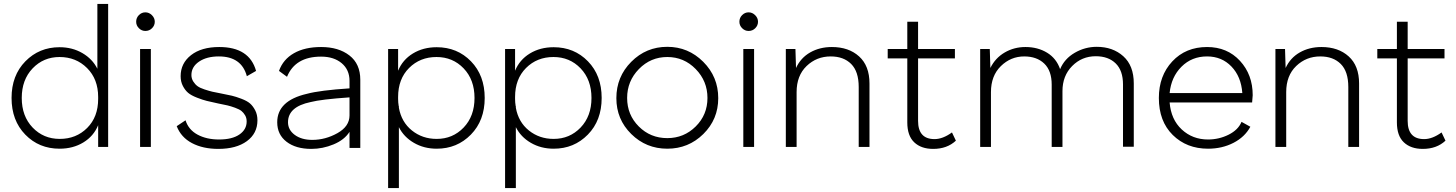

<svg xmlns="http://www.w3.org/2000/svg" viewBox="-20 -750 7432 980"><path d="M532 -730V0H481V-111Q458 -55 405.5 -23Q353 9 284 9Q179 9 109 -63Q39 -135 39 -250Q39 -365 109.5 -437Q180 -509 284 -509Q349 -509 400.5 -479Q452 -449 477 -399V-730ZM285 -41Q369 -41 425 -97Q481 -153 481 -245V-255Q481 -346 424.5 -402.5Q368 -459 284 -459Q202 -459 146.5 -401Q91 -343 91 -250Q91 -157 146.5 -99Q202 -41 285 -41Z M722 -592Q703 -592 689 -606Q675 -620 675 -639Q675 -659 689 -673Q703 -687 722 -687Q741 -687 755.5 -672.5Q770 -658 770 -639Q770 -620 756 -606Q742 -592 722 -592ZM695 0V-500H750V0Z M1094 10Q1016 10 960 -19.5Q904 -49 882 -106L927 -136Q942 -88 988 -63Q1034 -38 1098 -38Q1165 -38 1202 -63.5Q1239 -89 1239 -130Q1239 -148 1231 -161.5Q1223 -175 1212.5 -183.5Q1202 -192 1180 -200Q1158 -208 1141 -212Q1124 -216 1093 -222Q1056 -230 1035.5 -235Q1015 -240 985.5 -251.5Q956 -263 940.5 -276Q925 -289 913.5 -311Q902 -333 902 -361Q902 -427 955 -468.5Q1008 -510 1099 -510Q1253 -510 1287 -388L1240 -361Q1213 -462 1097 -462Q1035 -462 996 -435.5Q957 -409 957 -367Q957 -349 966.5 -334Q976 -319 988.5 -310Q1001 -301 1024 -293.5Q1047 -286 1063.5 -282Q1080 -278 1108 -273Q1144 -266 1163.5 -261.5Q1183 -257 1212 -246Q1241 -235 1256 -222Q1271 -209 1282.5 -187Q1294 -165 1294 -136Q1294 -69 1240 -29.5Q1186 10 1094 10Z M1619 -510Q1708 -510 1763.5 -467Q1819 -424 1819 -343V-87V5H1764V-77Q1738 -36 1682.5 -13Q1627 10 1569 10Q1490 10 1442.5 -26.5Q1395 -63 1395 -126Q1395 -236 1546 -271Q1612 -289 1764 -299V-337Q1764 -394 1724 -427.5Q1684 -461 1619 -461Q1487 -461 1445 -358L1404 -388Q1425 -447 1480.5 -478.5Q1536 -510 1619 -510ZM1450 -126Q1450 -87 1484.5 -61.5Q1519 -36 1574 -36Q1641 -36 1702.5 -70.5Q1764 -105 1764 -161V-253Q1619 -243 1565 -229Q1450 -205 1450 -126Z M2012 -500V-389Q2035 -445 2087.5 -477Q2140 -509 2209 -509Q2314 -509 2384 -437Q2454 -365 2454 -250Q2454 -135 2383.5 -63Q2313 9 2209 9Q2144 9 2092.5 -21Q2041 -51 2016 -101V210H1961V-500ZM2012 -245Q2012 -227 2015 -209L2016 -207V-200Q2029 -127 2082.5 -84Q2136 -41 2209 -41Q2291 -41 2346.5 -99Q2402 -157 2402 -250Q2402 -343 2346.5 -401Q2291 -459 2208 -459Q2124 -459 2068 -403Q2012 -347 2012 -255Z M2609 -500V-389Q2632 -445 2684.5 -477Q2737 -509 2806 -509Q2911 -509 2981 -437Q3051 -365 3051 -250Q3051 -135 2980.5 -63Q2910 9 2806 9Q2741 9 2689.5 -21Q2638 -51 2613 -101V210H2558V-500ZM2609 -245Q2609 -227 2612 -209L2613 -207V-200Q2626 -127 2679.5 -84Q2733 -41 2806 -41Q2888 -41 2943.5 -99Q2999 -157 2999 -250Q2999 -343 2943.5 -401Q2888 -459 2805 -459Q2721 -459 2665 -403Q2609 -347 2609 -255Z M3126 -249Q3126 -358 3202 -434.5Q3278 -511 3386 -511Q3493 -511 3569.5 -434.5Q3646 -358 3646 -249Q3646 -141 3570 -66Q3494 9 3386 9Q3278 9 3202 -66Q3126 -141 3126 -249ZM3386 -45Q3471 -45 3531 -104.5Q3591 -164 3591 -250Q3591 -336 3531 -397.5Q3471 -459 3386 -459Q3301 -459 3241 -397.5Q3181 -336 3181 -250Q3181 -164 3240.5 -104.5Q3300 -45 3386 -45Z M3801 -592Q3782 -592 3768 -606Q3754 -620 3754 -639Q3754 -659 3768 -673Q3782 -687 3801 -687Q3820 -687 3834.5 -672.5Q3849 -658 3849 -639Q3849 -620 3835 -606Q3821 -592 3801 -592ZM3774 0V-500H3829V0Z M4226 -510Q4312 -510 4365 -462Q4418 -414 4418 -324V0H4363V-306Q4363 -385 4324.5 -423.5Q4286 -462 4220 -462Q4148 -462 4097 -413Q4046 -364 4046 -280V0H3991V-500H4040L4043 -403Q4067 -455 4115.5 -482.5Q4164 -510 4226 -510Z M4666 -133Q4666 -40 4750 -40Q4792 -40 4839 -74L4859 -32Q4814 10 4743 10Q4682 10 4646.5 -23.5Q4611 -57 4611 -125V-452H4511V-500H4611V-639H4666V-500H4854V-452H4666Z M5578 -511Q5660 -511 5713.5 -463Q5767 -415 5767 -324V-1H5712V-319Q5712 -390 5674.5 -426.5Q5637 -463 5573 -463Q5502 -463 5452.5 -413Q5403 -363 5403 -285V0H5348V-318Q5348 -389 5310 -425.5Q5272 -462 5208 -462Q5139 -462 5088.5 -412.5Q5038 -363 5038 -280V0H4983V-500H5032L5035 -403Q5060 -454 5108 -482Q5156 -510 5214 -510Q5277 -510 5324.5 -481Q5372 -452 5391 -397Q5413 -450 5465.5 -480.5Q5518 -511 5578 -511Z M6146 9Q6037 9 5966 -61Q5895 -131 5895 -250Q5895 -363 5963.5 -436.5Q6032 -510 6141 -510Q6244 -510 6309 -439.5Q6374 -369 6374 -264Q6374 -257 6371 -227H5950Q5957 -140 6012 -89Q6067 -38 6146 -38Q6202 -38 6251 -62.5Q6300 -87 6317 -128L6362 -103Q6334 -51 6276 -21Q6218 9 6146 9ZM5950 -275H6321Q6315 -359 6265.5 -410.5Q6216 -462 6141 -462Q6063 -462 6010.5 -409.5Q5958 -357 5950 -275Z M6725 -510Q6811 -510 6864 -462Q6917 -414 6917 -324V0H6862V-306Q6862 -385 6823.5 -423.5Q6785 -462 6719 -462Q6647 -462 6596 -413Q6545 -364 6545 -280V0H6490V-500H6539L6542 -403Q6566 -455 6614.5 -482.5Q6663 -510 6725 -510Z M7165 -133Q7165 -40 7249 -40Q7291 -40 7338 -74L7358 -32Q7313 10 7242 10Q7181 10 7145.5 -23.5Q7110 -57 7110 -125V-452H7010V-500H7110V-639H7165V-500H7353V-452H7165Z"/></svg>

Font: Human Sans Light
Style: Regular
Weight: 300
Designer: Tim Radville
Foundry: Continuum
Version: Version 1.000;FEAKit 1.0